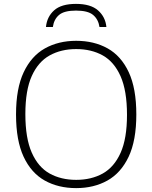

<svg xmlns="http://www.w3.org/2000/svg" viewBox="-20 -959 784 988"><path d="M372 9Q280 9 210.2 -30Q140.5 -69 101.5 -152.5Q62.5 -236 62.5 -370Q62.5 -504 102 -587.5Q141.5 -671 211.2 -710Q281 -749 372 -749Q464 -749 533.8 -710Q603.5 -671 642.5 -587.5Q681.5 -504 681.5 -370Q681.5 -236 642 -152.5Q602.5 -69 532.8 -30Q463 9 372 9ZM372 -33.5Q450 -33.5 508.8 -66.2Q567.5 -99 600.5 -172.5Q633.5 -246 633.5 -368Q633.5 -492 600.5 -566.5Q567.5 -641 508.8 -673.8Q450 -706.5 372 -706.5Q294.5 -706.5 235.5 -673.8Q176.5 -641 143.5 -567.8Q110.5 -494.5 110.5 -372Q110.5 -248 143.5 -173.5Q176.5 -99 235.2 -66.2Q294 -33.5 372 -33.5ZM216.5 -820Q221.5 -872.5 258.5 -905.8Q295.5 -939 371 -939Q446.5 -939 484.5 -905.5Q522.5 -872 527.5 -820H492Q486 -859.5 459.2 -882Q432.5 -904.5 371 -904.5Q310 -904.5 283.8 -882Q257.5 -859.5 252 -820Z"/></svg>

Font: Encode Sans SemiExpanded SemiExpanded ExtraLight
Style: Regular
Weight: 200
Width: 6
Designer: Multiple Designers
Foundry: Impallari Type
Version: Version 3.000; ttfautohint (v1.8.3) -l 8 -r 50 -G 200 -x 14 